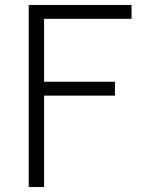

<svg xmlns="http://www.w3.org/2000/svg" viewBox="-20 -755 615 775"><path d="M96 0V-735H511V-679H158V-425H444V-369H158V0Z"/></svg>

Font: Jozsika Light
Style: Regular
Weight: 300
Monospace: yes
Designer: Belleve Invis
Foundry: Belleve Invis
Version: 2.1.0